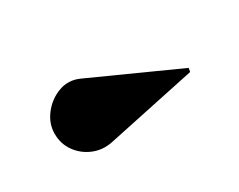

<svg xmlns="http://www.w3.org/2000/svg" viewBox="-38 -957 500 402"><g transform="rotate(-30 212.0 -756.0)"><path d="M150 -680Q125.5 -675 103.8 -684Q82 -693 68.5 -711.8Q55 -730.5 55 -755Q55 -779.5 71 -800.2Q87 -821 111.2 -830Q135.5 -839 160 -828L367 -734.5L365.5 -725.5Z"/></g></svg>

Font: Bodoni* 24pt Fatface
Style: Regular
Weight: 900
Version: Version 2.3